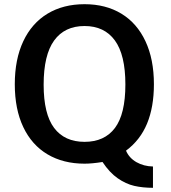

<svg xmlns="http://www.w3.org/2000/svg" viewBox="-20 -770 816 915"><path d="M383 -750Q484 -750 558.5 -704.8Q633 -659.5 673.2 -573.5Q713.5 -487.5 713.5 -368.5Q713.5 -260 680.8 -181Q648 -102 580.5 -52Q595.5 -17 630.2 2.8Q665 22.5 709 23.5V125Q660 125 619.8 115.8Q579.5 106.5 540.8 79.5Q502 52.5 468.5 2Q418.5 10 383 10Q281.5 10 206.5 -34.5Q131.5 -79 91 -164.2Q50.5 -249.5 50.5 -368.5Q50.5 -487.5 91 -573.5Q131.5 -659.5 206.5 -704.8Q281.5 -750 383 -750ZM383 -94Q478 -94 527.8 -160.2Q577.5 -226.5 577.5 -367.5Q577.5 -508.5 527.5 -577.2Q477.5 -646 383 -646Q288 -646 238 -577Q188 -508 188 -366.5Q188 -226.5 238 -160.2Q288 -94 383 -94Z"/></svg>

Font: 1883 Sans SemiBold
Style: Regular
Weight: 600
Designer: 1883 Sans project is a fork of Public Sans.
Version: Version 1.009